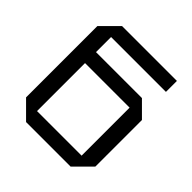

<svg xmlns="http://www.w3.org/2000/svg" viewBox="-185 -845 990 990"><g transform="rotate(45 310.0 -350.0)"><path d="M150 -80H475V-430H150ZM150 0 60 -90V-610L150 -700H550V-620H150V-510H485L565 -430V-90L475 0Z"/></g></svg>

Font: Tektur
Style: Regular
Weight: 400
Designer: Adam Jagosz
Foundry: Adam Jagosz
Version: Version 1.005;gftools[0.9.30]